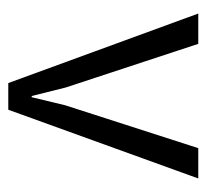

<svg xmlns="http://www.w3.org/2000/svg" viewBox="-38 -472 510 475"><g transform="rotate(90 217.5 -235.0)"><path d="M347 -470H422L252 0H186L14 -470H89L197 -142L218 -58H221L241 -141Z"/></g></svg>

Font: Mukta Vaani Light
Style: Regular
Weight: 300
Designer: Noopur Datye, Girish Dalvi, Yashodeep Gholap, Pallavi Karambelkar
Foundry: Ek Type
Version: Version 2.538;PS 1.000;hotconv 16.6.51;makeotf.lib2.5.65220;